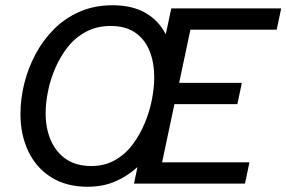

<svg xmlns="http://www.w3.org/2000/svg" viewBox="-20 -700 1092 732"><path d="M314 12Q233 12 175.5 -24Q118 -60 88 -123Q58 -186 58 -266Q58 -323 72.5 -381.5Q87 -440 115.5 -493.5Q144 -547 186 -589Q228 -631 284 -655.5Q340 -680 409 -680Q484 -680 534.5 -651Q585 -622 612 -569L633 -668H1052L1035 -587H706L663 -384H902L885 -303H645L598 -81H931L914 0H491L504 -63Q467 -29 420 -8.5Q373 12 314 12ZM328 -67Q379 -67 418.5 -89.5Q458 -112 486 -149.5Q514 -187 532.5 -232Q551 -277 559.5 -322Q568 -367 568 -405Q568 -461 550.5 -505Q533 -549 496.5 -575Q460 -601 402 -601Q350 -601 309 -579.5Q268 -558 239 -521.5Q210 -485 191 -441Q172 -397 163 -352Q154 -307 154 -268Q154 -210 174 -164.5Q194 -119 232.5 -93Q271 -67 328 -67Z"/></svg>

Font: Atkinson Hyperlegible Next
Style: Italic
Weight: 400
Italic angle: -12°
Designer: Elliott Scott, Megan Eiswerth, Linus Boman, Theodore Petrosky, Letters from Sweden
Foundry: Applied Design Works, Letters from Sweden
Version: Version 2.001